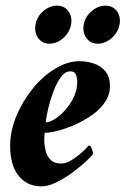

<svg xmlns="http://www.w3.org/2000/svg" viewBox="-20 -655 445 681"><path d="M354 -635Q380 -635 394.5 -615.5Q409 -596 404 -568Q399 -540 376 -520Q353 -500 327 -500Q301 -500 286.5 -520Q272 -540 277 -568Q282 -596 305 -615.5Q328 -635 354 -635ZM182 -635Q208 -635 222.5 -615.5Q237 -596 232 -568Q227 -540 204.5 -520Q182 -500 156 -500Q130 -500 115.5 -520Q101 -540 106 -568Q111 -596 133.5 -615.5Q156 -635 182 -635ZM262 -438Q287 -438 312 -430Q337 -422 353.5 -402.5Q370 -383 370 -349Q370 -319 352.5 -293Q335 -267 306.5 -247Q278 -227 246.5 -213Q215 -199 186 -191.5Q157 -184 139 -184Q138 -182 137.5 -172.5Q137 -163 137 -159Q137 -141 141.5 -121.5Q146 -102 159 -88.5Q172 -75 196 -75Q213 -75 229.5 -84.5Q246 -94 260.5 -106Q275 -118 284.5 -128Q294 -138 295 -139Q302 -139 306 -126.5Q310 -114 310 -109Q305 -101 285 -82.5Q265 -64 237.5 -43.5Q210 -23 180.5 -8.5Q151 6 128 6Q76 6 46 -31.5Q16 -69 16 -137Q16 -191 38.5 -244.5Q61 -298 97 -342Q133 -386 176.5 -412Q220 -438 262 -438ZM142 -221Q156 -221 175 -233Q194 -245 212 -265.5Q230 -286 242 -311.5Q254 -337 254 -364Q254 -378 249.5 -390Q245 -402 229 -402Q211 -402 196 -381.5Q181 -361 169.5 -330.5Q158 -300 151 -270Q144 -240 142 -221Z"/></svg>

Font: Amiri
Style: Bold Italic
Weight: 700
Italic angle: 10°
Designer: Khaled Hosny
Version: Version 0.113